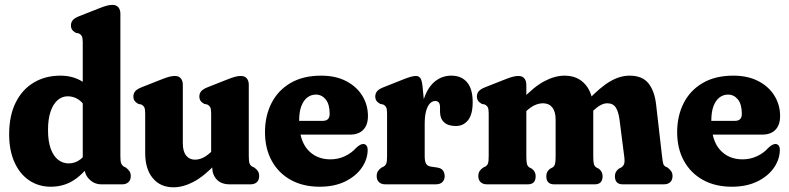

<svg xmlns="http://www.w3.org/2000/svg" viewBox="-20 -769 3290 801"><path d="M332.8 -93.9 325.2 -96.1V-592.6Q325.2 -610.5 321.4 -617.9Q317.5 -625.2 308.6 -629.6L296.5 -632Q285.3 -638.4 280.7 -645.4Q276 -652.4 276 -663.2Q276 -675.6 283.4 -684.6Q290.8 -693.6 309.6 -701.2L390.7 -733.2Q413.2 -742.2 425.8 -745.4Q438.5 -748.6 449.3 -748.6Q465.6 -748.6 473.9 -738.4Q482.2 -728.3 482.2 -711.8V-116.8Q482.2 -95 485.8 -86.8Q489.5 -78.6 496.2 -74.2L505.5 -69.8Q514.9 -62.4 520.2 -54.5Q525.5 -46.7 525.5 -34.2Q525.5 -18.1 515.8 -9Q506.2 0 489.5 0H402.7Q374.4 0 353.6 -20Q332.8 -40 332.8 -68ZM18.2 -208.4Q18.2 -287.1 45.7 -341.7Q73.1 -396.4 121.4 -424.9Q169.6 -453.4 231.9 -453.4Q284.5 -453.4 323.6 -428.7Q362.8 -404 390.4 -356.6L348.3 -301.9Q330.4 -337.9 309.2 -352.6Q287.9 -367.3 262.7 -367.3Q238.8 -367.3 220.2 -351.1Q201.6 -334.8 190.9 -303.5Q180.3 -272.2 180.3 -226.7Q180.3 -179.9 191.5 -148.8Q202.8 -117.8 222.4 -102.5Q242 -87.3 266.8 -87.3Q293.7 -87.3 315.8 -104.4Q337.9 -121.6 354.3 -157L381.2 -121.9Q345.6 -60.1 299.1 -25Q252.6 10 192.3 10Q140.9 10 101.6 -16.6Q62.2 -43.3 40.2 -92.5Q18.2 -141.7 18.2 -208.4Z M865.3 -72V-94L860.9 -96.1V-296.1Q860.9 -314 857.1 -321.4Q853.2 -328.7 844.3 -333.1L832.2 -335.5Q821 -341.9 816.4 -348.9Q811.7 -355.9 811.7 -366.7Q811.7 -379.1 819.1 -388.1Q826.5 -397.1 845.3 -404.7L926.4 -436.7Q948.9 -445.7 961.5 -448.9Q974.2 -452.1 985 -452.1Q1001.3 -452.1 1009.6 -441.9Q1017.9 -431.8 1017.9 -415.3V-116.8Q1017.9 -95 1021.3 -86.6Q1024.8 -78.2 1031.9 -74.2L1041.2 -69.8Q1051 -62.8 1056.1 -54.7Q1061.2 -46.7 1061.2 -34.2Q1061.2 -18.1 1051.5 -9Q1041.9 0 1025.2 0H938.4Q902.9 0 884.1 -20.2Q865.3 -40.4 865.3 -72ZM585.7 -131V-296.1Q585.7 -314 581.9 -321.4Q578 -328.7 569.1 -333.1L557 -335.5Q545.8 -341.9 541.2 -348.9Q536.5 -355.9 536.5 -366.7Q536.5 -379.1 543.9 -388.1Q551.3 -397.1 570.1 -404.7L651.2 -436.7Q673.7 -445.7 686.3 -448.9Q699 -452.1 709.8 -452.1Q726.1 -452.1 734.4 -441.9Q742.7 -431.8 742.7 -415.3V-170.9Q742.7 -137.7 756.4 -120.3Q770.1 -102.9 793.2 -102.9Q809.8 -102.9 826.4 -110.7Q843.1 -118.6 860.2 -134.9L875.1 -149.2L904.8 -111L885.4 -90.6Q831.5 -33.5 787.8 -10.6Q744.1 12.4 703.6 12.4Q649.4 12.4 617.6 -25.5Q585.7 -63.4 585.7 -131Z M1515 -284.8Q1515 -247.6 1495.5 -227.5Q1476 -207.4 1440.4 -207.4H1190.2V-264.8H1326.8Q1355.3 -264.8 1355.3 -294.1Q1355.3 -334.2 1338.8 -354.3Q1322.2 -374.4 1297.9 -374.4Q1278.1 -374.4 1262.3 -362.5Q1246.5 -350.6 1237.2 -326.5Q1228 -302.5 1228 -265.5Q1228 -184.9 1263.7 -144.5Q1299.5 -104.2 1358.5 -104.2Q1390.4 -104.2 1418.5 -117.3Q1446.6 -130.4 1465.6 -151.9Q1475.5 -161.2 1482.5 -164.7Q1489.5 -168.3 1495.6 -168.3Q1503.5 -168.3 1508.8 -161.8Q1514.1 -155.4 1513.9 -141.4Q1512.8 -102.3 1488.2 -67.7Q1463.6 -33.1 1419 -11.5Q1374.4 10 1313.7 10Q1244.4 10 1193.1 -18.4Q1141.8 -46.8 1113.7 -98.1Q1085.5 -149.5 1085.5 -217.6Q1085.5 -284.9 1112.4 -338.3Q1139.3 -391.7 1191.7 -422.5Q1244.2 -453.4 1319.8 -453.4Q1380.1 -453.4 1423.8 -430.8Q1467.6 -408.2 1491.3 -369.8Q1515 -331.5 1515 -284.8Z M1733.3 -243.4Q1733.3 -315.9 1750.4 -362.3Q1767.5 -408.8 1796.7 -431.1Q1825.9 -453.4 1862.7 -453.4Q1905.2 -453.4 1928.6 -425.6Q1952 -397.9 1952 -342.8Q1952 -291.6 1932.6 -267.5Q1913.3 -243.3 1882 -243.3Q1848.9 -243.3 1832.3 -259.1Q1815.7 -274.9 1815.7 -302.9V-321.6Q1815.7 -335 1810.6 -341.3Q1805.6 -347.6 1795.4 -347.6Q1783.3 -347.6 1773.3 -337Q1763.3 -326.4 1757.5 -305.4Q1751.8 -284.4 1751.8 -252.9ZM1742.6 -410.5 1751.8 -316.4V-116.8Q1751.8 -96.9 1757.3 -86.7Q1762.8 -76.5 1776.2 -74.2L1805.5 -69.8Q1820.9 -67.3 1828 -57.6Q1835.1 -47.9 1835.1 -34.2Q1835.1 -18.9 1825.6 -9.4Q1816.2 0 1797.9 0H1587.5Q1570.8 0 1561.2 -9Q1551.5 -18.1 1551.5 -34.2Q1551.5 -46.7 1556.6 -54.7Q1561.7 -62.8 1571.5 -69.8L1580.8 -74.2Q1588.2 -78.7 1591.5 -86.8Q1594.8 -94.9 1594.8 -116.8V-296.1Q1594.8 -314 1591 -321.4Q1587.1 -328.7 1578.2 -333.1L1566.1 -335.5Q1554.9 -341.9 1550.3 -348.9Q1545.6 -355.9 1545.6 -366.7Q1545.6 -379.1 1553.2 -388.3Q1560.8 -397.5 1579.2 -404.7L1663.9 -438.3Q1682.4 -445.7 1694.8 -448.9Q1707.3 -452.1 1715.3 -452.1Q1726.8 -452.1 1733.3 -443.5Q1739.8 -435 1742.6 -410.5Z M2175.8 -415.3V-116.8Q2175.8 -93.7 2178.5 -84.4Q2181.2 -75.1 2189 -70.2L2199.1 -65Q2214.7 -53 2214.7 -34.2Q2214.7 0 2182.3 0H2011.5Q1994.8 0 1985.2 -9Q1975.5 -18.1 1975.5 -34.2Q1975.5 -46.7 1980.6 -54.7Q1985.7 -62.8 1995.5 -69.8L2004.8 -74.2Q2012.2 -78.3 2015.5 -86.6Q2018.8 -94.9 2018.8 -116.8V-296.1Q2018.8 -314 2015 -321.4Q2011.1 -328.7 2002.2 -333.1L1990.1 -335.5Q1978.9 -341.9 1974.3 -348.9Q1969.6 -355.9 1969.6 -366.7Q1969.6 -379.1 1977 -388.1Q1984.4 -397.1 2003.2 -404.7L2084.3 -436.7Q2106.8 -445.7 2119.4 -448.9Q2132.1 -452.1 2142.9 -452.1Q2159.2 -452.1 2167.5 -441.9Q2175.8 -431.8 2175.8 -415.3ZM2161.6 -291.8 2131.9 -327.6 2151.3 -348Q2206.4 -406.7 2250.7 -430Q2295 -453.4 2335.1 -453.4Q2390.5 -453.4 2422.7 -415.7Q2455 -378 2455 -310V-116.8Q2455 -93.7 2457.7 -84.4Q2460.4 -75.1 2468.2 -70.2L2478.3 -65Q2493.9 -53 2493.9 -34.2Q2493.9 0 2461.5 0H2291.5Q2259.1 0 2259.1 -34.2Q2259.1 -53 2274.7 -65L2284.8 -70.2Q2292.6 -75.1 2295.3 -84.4Q2298 -93.7 2298 -116.8V-270.1Q2298 -303.3 2284.1 -320.7Q2270.2 -338.1 2245.5 -338.1Q2228.6 -338.1 2211.1 -330.3Q2193.6 -322.4 2176.5 -306.1ZM2440.4 -293.8 2411.1 -329.2 2430.9 -349.6Q2485.4 -406.5 2526.1 -429.9Q2566.9 -453.4 2606.4 -453.4Q2659.8 -453.4 2685.3 -421.3Q2710.9 -389.3 2717.2 -332.8L2742 -116.8Q2744.4 -95.3 2746.7 -87Q2749 -78.7 2756 -74.2L2765.3 -69.8Q2774.7 -62.4 2780.2 -54.5Q2785.7 -46.7 2785.7 -34.2Q2785.7 -18.1 2776 -9Q2766.4 0 2749.7 0H2577.7Q2545.3 0 2545.3 -34.2Q2545.3 -52.6 2561.3 -65L2571.4 -70.2Q2579.2 -75.1 2583.1 -83.6Q2587 -92.1 2584.6 -112.8L2564.6 -269.7Q2560.1 -303.7 2548.7 -320.9Q2537.3 -338.1 2513.6 -338.1Q2500.4 -338.1 2486.4 -330.9Q2472.4 -323.6 2455.7 -308.1Z M3234.5 -284.8Q3234.5 -247.6 3215 -227.5Q3195.5 -207.4 3159.9 -207.4H2909.7V-264.8H3046.3Q3074.8 -264.8 3074.8 -294.1Q3074.8 -334.2 3058.3 -354.3Q3041.7 -374.4 3017.4 -374.4Q2997.6 -374.4 2981.8 -362.5Q2966 -350.6 2956.7 -326.5Q2947.5 -302.5 2947.5 -265.5Q2947.5 -184.9 2983.2 -144.5Q3019 -104.2 3078 -104.2Q3109.9 -104.2 3138 -117.3Q3166.1 -130.4 3185.1 -151.9Q3195 -161.2 3202 -164.7Q3209 -168.3 3215.1 -168.3Q3223 -168.3 3228.3 -161.8Q3233.6 -155.4 3233.4 -141.4Q3232.3 -102.3 3207.7 -67.7Q3183.1 -33.1 3138.5 -11.5Q3093.9 10 3033.2 10Q2963.9 10 2912.6 -18.4Q2861.3 -46.8 2833.2 -98.1Q2805 -149.5 2805 -217.6Q2805 -284.9 2831.9 -338.3Q2858.8 -391.7 2911.2 -422.5Q2963.7 -453.4 3039.3 -453.4Q3099.6 -453.4 3143.3 -430.8Q3187.1 -408.2 3210.8 -369.8Q3234.5 -331.5 3234.5 -284.8Z"/></svg>

Font: Fraunces 144pt S100 Black
Style: Regular
Weight: 900
Version: Version 1.000